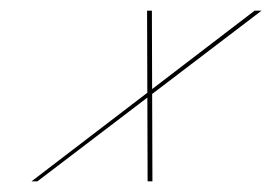

<svg xmlns="http://www.w3.org/2000/svg" viewBox="-20 -339 509 359"><path d="M256 0 255 -319H264L265 0ZM39 0 456 -319H469L50 0Z"/></svg>

Font: Ballet 24pt
Style: Regular
Weight: 400
Designer: Maximiliano R. Sproviero
Foundry: Omnibus-Type
Version: Version 1.100